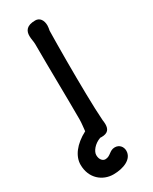

<svg xmlns="http://www.w3.org/2000/svg" viewBox="-253 -826 894 1120"><g transform="rotate(-30 194.0 -266.0)"><path d="M13.2 92.8C13.2 185.5 80.1 237.8 152.3 237.8C220.2 237.8 285.6 211.4 285.6 155.3C285.6 127.9 266.6 104.5 236.3 104.5C199.7 104.5 190.9 137.7 154.8 137.7C140.1 137.7 120.6 123 120.6 90.3C120.6 65.4 147.5 29.3 191.4 13.7C194.3 14.2 197.3 14.2 200.2 14.2C245.1 14.2 257.3 -8.3 257.3 -40C257.3 -49.3 256.3 -57.6 254.9 -67.4V-66.9C248 -156.2 246.1 -324.2 246.1 -473.1C246.1 -556.2 247.1 -618.7 248 -674.3C250 -686 252.4 -696.3 252.4 -707.5C252.4 -744.1 234.4 -768.6 205.1 -768.6C146 -768.6 130.4 -740.7 130.4 -706.5C130.4 -685.1 136.2 -667 136.2 -648.9C136.2 -471.7 140.6 -305.7 140.6 -139.6C140.6 -112.3 136.2 -87.4 134.3 -63C55.2 -21.5 13.2 36.1 13.2 92.8Z"/></g></svg>

Font: Autour One
Style: Regular
Weight: 400
Designer: Eben Sorkin
Foundry: Eben Sorkin
Version: Version 1.002